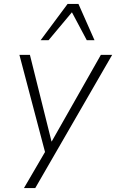

<svg xmlns="http://www.w3.org/2000/svg" viewBox="-20 -769 586 969"><path d="M101 180 216 -17 213 20 78 -492H131L240 -55H241L489 -492H546L158 180ZM185 -566 321 -749H376L457 -566H418L343 -707L225 -566Z"/></svg>

Font: Nunito Sans 7pt ExtraLight
Style: Italic
Weight: 250
Italic angle: -9°
Designer: Vernon Adams
Foundry: Vernon Adams
Version: Version 3.101;gftools[0.9.27]